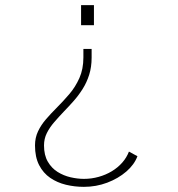

<svg xmlns="http://www.w3.org/2000/svg" viewBox="-20 -520 690 746"><path d="M336 -330V-296Q336 -259.5 326.5 -229.5Q317 -199.5 301.2 -174.5Q285.5 -149.5 266.5 -128Q247.5 -106.5 228.5 -87Q208.5 -66 190.8 -45.5Q173 -25 162 -3Q151 19 151 45Q151 83 165.8 108.2Q180.5 133.5 203.8 148Q227 162.5 254.2 168.8Q281.5 175 306 175Q335.5 175 363.2 167.2Q391 159.5 414.2 145.5Q437.5 131.5 454.8 112Q472 92.5 481 69L514 87Q502 119.5 470.8 146.5Q439.5 173.5 396.5 189.8Q353.5 206 306 206Q270 206 236 197.8Q202 189.5 175 171Q148 152.5 132 121.5Q116 90.5 116 45Q116 15 127.8 -9.8Q139.5 -34.5 158.5 -56.5Q177.5 -78.5 199 -100Q225 -126 249 -154Q273 -182 288.5 -216.8Q304 -251.5 304 -297V-330ZM345 -422H295V-500H345Z"/></svg>

Font: Trispace Thin
Style: Regular
Weight: 100
Designer: Tyler Finck
Foundry: Etcetera Type Company
Version: Version 1.210